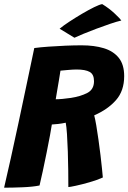

<svg xmlns="http://www.w3.org/2000/svg" viewBox="-28 -880 611 913"><path d="M-8.5 12.5Q6 -49 23.5 -128.2Q41 -207.5 60 -296Q79 -384.5 98 -475.5Q117 -566.5 135 -651.5Q164 -655.5 203.2 -658.2Q242.5 -661 283.8 -662.8Q325 -664.5 360.5 -664.5Q420 -664.5 465.5 -650.8Q511 -637 536.8 -605Q562.5 -573 562.5 -518Q562.5 -448 523.5 -403.8Q484.5 -359.5 420 -331.5Q424.5 -314.5 429.8 -283.8Q435 -253 440.2 -216Q445.5 -179 449.8 -142.8Q454 -106.5 457 -78Q460 -49.5 461 -36Q433 -23.5 397.2 -13.2Q361.5 -3 332.8 3.2Q304 9.5 297 9.5Q297 -23.5 296.5 -68.5Q296 -113.5 294.5 -159.5Q293 -205.5 290.5 -242.5Q288 -279.5 284.5 -296.5Q266 -292.5 248.2 -290.5Q230.5 -288.5 218.5 -288Q216.5 -273.5 209.8 -236.8Q203 -200 193.8 -154.5Q184.5 -109 175.5 -66.5Q166.5 -24 160 2Q128.5 8.5 80 10.5Q31.5 12.5 -8.5 12.5ZM237 -408Q265 -408 309.5 -414.5Q355 -421.5 387 -438Q419 -454.5 419 -494Q419 -526.5 398.5 -538Q378 -549.5 336 -549.5Q320 -549.5 294.2 -547.2Q268.5 -545 259.5 -544Q257.5 -529.5 252.8 -501.8Q248 -474 243.5 -447Q239 -420 237 -408ZM458 -860.5Q491 -840.5 517.5 -815.5Q544 -790.5 549 -782.5Q527.5 -777.5 496 -766.8Q464.5 -756 430.8 -743.5Q397 -731 368.8 -719.2Q340.5 -707.5 326 -700.5L255.5 -743.5Q273.5 -758.5 302.5 -777.5Q331.5 -796.5 362.5 -814.8Q393.5 -833 419.5 -845.8Q445.5 -858.5 458 -860.5Z"/></svg>

Font: Grandstander
Style: Bold Italic
Weight: 700
Italic angle: -15°
Designer: Tyler Finck
Foundry: Etcetera Type Co
Version: Version 1.200; ttfautohint (v1.8.3)